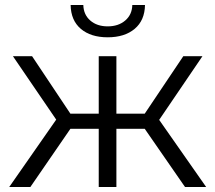

<svg xmlns="http://www.w3.org/2000/svg" viewBox="-20 -752 866 772"><path d="M562 -234H448V0H377V-234H263L102 0H17L206 -271L32 -526H109L263 -295H377V-526H448V-295H562L717 -526H794L620 -270L809 0H724ZM264 -732H315Q316 -693 343 -669.5Q370 -646 413 -646Q456 -646 483.5 -669.5Q511 -693 512 -732H563Q562 -670 521.5 -636Q481 -602 413 -602Q345 -602 305 -636Q265 -670 264 -732Z"/></svg>

Font: APTA Sans Regular
Style: Regular
Weight: 400
Version: Version 7.200